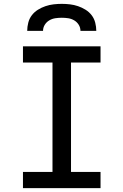

<svg xmlns="http://www.w3.org/2000/svg" viewBox="-20 -975 640 995"><path d="M99 0V-84H252V-651H99V-735H501V-651H348V-84H501V0ZM121 -815Q121 -836 126.5 -857.5Q132 -879 145 -896Q158 -913 176.5 -924.5Q195 -936 215.5 -943Q236 -950 257.5 -952.5Q279 -955 300 -955Q321 -955 342.5 -952.5Q364 -950 384.5 -943Q405 -936 423.5 -924.5Q442 -913 455 -896Q468 -879 473.5 -857.5Q479 -836 479 -815H397Q397 -832 388 -846.5Q379 -861 364.5 -869.5Q350 -878 333.5 -880.5Q317 -883 300 -883Q283 -883 266.5 -880.5Q250 -878 235.5 -869.5Q221 -861 212 -846.5Q203 -832 203 -815Z"/></svg>

Font: Iosevka Fixed Curly Md Ex
Style: Regular
Weight: 500
Width: 7
Monospace: yes
Designer: Belleve Invis
Foundry: Belleve Invis
Version: Version 30.1.2